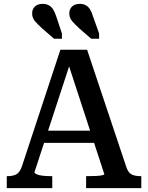

<svg xmlns="http://www.w3.org/2000/svg" viewBox="-20 -972 765 992"><path d="M460 -889 492 -799V-772H451L391 -824Q367 -846 352.5 -863Q338 -880 338 -903Q338 -925 352.5 -938.5Q367 -952 393 -952Q410 -952 423 -945Q436 -938 445 -924Q454 -910 460 -889ZM270 -889 300 -799V-772H259L199 -824Q175 -846 160.5 -863Q146 -880 146 -903Q146 -925 160.5 -938.5Q175 -952 201 -952Q218 -952 231.5 -945Q245 -938 254 -924Q263 -910 270 -889ZM196 -297H478L487 -234H185ZM324 -669 343 -647 158 -82Q158 -77 168.5 -72Q179 -67 197.5 -64.5Q216 -62 238 -62H250V0H15V-62H21Q48 -62 65.5 -72Q83 -82 94 -115L292 -715H430L633 -108Q643 -79 660.5 -70.5Q678 -62 705 -62H710V0H425V-62H438Q460 -62 478.5 -63Q497 -64 508 -66.5Q519 -69 519 -72Z"/></svg>

Font: Roboto Serif Medium
Style: Regular
Weight: 500
Designer: Greg Gazdowicz
Foundry: Commercial Type
Version: Version 1.008